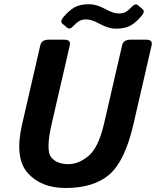

<svg xmlns="http://www.w3.org/2000/svg" viewBox="-20 -892 754 928"><path d="M282.2 -776.9Q269 -787.6 285.6 -808.1Q311.5 -839.8 338.9 -855.7Q366.2 -871.6 410.2 -871.6Q446.8 -871.6 487.5 -849.1Q528.3 -826.7 554.7 -826.7Q575.2 -826.7 589.4 -835.4Q603.5 -844.2 614.3 -856.4Q633.3 -877.9 646 -867.2L668.9 -848.1Q682.1 -837.4 665.5 -816.9Q639.6 -785.2 612.3 -769.3Q585 -753.4 541 -753.4Q504.4 -753.4 463.6 -775.9Q422.9 -798.3 396.5 -798.3Q376 -798.3 361.8 -789.6Q347.7 -780.8 336.9 -768.6Q317.9 -747.1 305.2 -757.8ZM86.9 -291.5 174.8 -673.3Q181.2 -700.2 215.3 -700.2H289.6Q323.7 -700.2 317.4 -673.3L230.5 -296.4Q200.2 -165.5 227.1 -132.1Q253.9 -98.6 311 -98.6Q360.4 -98.6 408.4 -138.9Q456.5 -179.2 483.4 -296.4L570.3 -673.3Q576.7 -700.2 610.8 -700.2H685.1Q719.2 -700.2 712.9 -673.3L625 -291.5Q584 -113.8 508.8 -48.6Q433.6 16.6 296.4 16.6Q178.7 16.6 114 -55.9Q49.3 -128.4 86.9 -291.5Z"/></svg>

Font: Istok
Style: Bold Italic
Weight: 700
Italic angle: -13°
Designer: Andrey V. Panov
Foundry: Andrey V. Panov
Version: Version 1.0.3